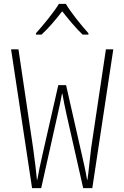

<svg xmlns="http://www.w3.org/2000/svg" viewBox="-20 -968 640 988"><path d="M165 -797V-790H194C231 -824 271 -872 300 -910C330 -872 369 -824 405 -790H435V-797C398 -838 343 -906 319 -948H283C258 -906 202 -838 165 -797ZM145 0H192L276 -376C287 -425 292 -447 299 -486H301C308 -447 312 -425 323 -376L408 0H455L563 -714H525C500 -545 474 -375 449 -206C441 -144 437 -89 430 -43H428C420 -91 411 -130 398 -186L320 -530H280L201 -183C186 -116 179 -85 172 -43H170C166 -83 161 -130 151 -202C126 -373 100 -544 75 -714H37Z"/></svg>

Font: Noto Sans Mono ExtraLight
Style: Regular
Weight: 200
Designer: Monotype Design Team
Foundry: Monotype Imaging Inc.
Version: Version 2.014